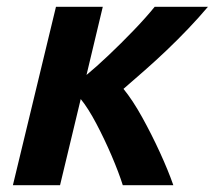

<svg xmlns="http://www.w3.org/2000/svg" viewBox="-20 -546 633 566"><path d="M18 0 145 -526H283L235 -325Q263 -348 300 -383Q337 -418 374 -456.5Q411 -495 436 -526H593Q566 -494 535 -461.5Q504 -429 471.5 -398Q439 -367 406.5 -338.5Q374 -310 344 -284Q371 -251 399 -200.5Q427 -150 451.5 -96.5Q476 -43 491 0H342Q330 -38 309 -87Q288 -136 264 -181.5Q240 -227 218 -254L157 0Z"/></svg>

Font: Ubuntu Sans Mono
Style: Bold Italic
Weight: 700
Italic angle: -13.5°
Monospace: yes
Designer: Dalton Maag Ltd
Foundry: Dalton Maag Ltd
Version: Version 1.006